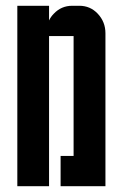

<svg xmlns="http://www.w3.org/2000/svg" viewBox="-20 -645 425 665"><path d="M345.2 0H189.9V-105H234.9V-520H149.9V0H40V-625H149.9V-574.2Q155.8 -586.9 166.5 -597.7Q192.4 -625 230 -625H254.9Q292.5 -625 318.4 -597.7Q345.2 -569.3 345.2 -529.8Z"/></svg>

Font: Horta
Style: Regular
Weight: 600
Width: 3
Version: Version 0.11